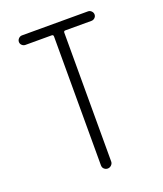

<svg xmlns="http://www.w3.org/2000/svg" viewBox="-135 -819 771 908"><g transform="rotate(-20 250.0 -365.0)"><path d="M84 -682.6Q74.2 -682.6 66.9 -689.5Q59.6 -696.3 59.6 -706.1Q59.6 -715.8 66.9 -723.1Q74.2 -730.5 84 -730.5H416Q425.8 -730.5 433.1 -723.1Q440.4 -715.8 440.4 -706.1Q440.4 -696.3 433.1 -689.5Q425.8 -682.6 416 -682.6H284.2Q276.4 -682.6 276.4 -673.8V-25.4Q276.4 -15.6 268.6 -7.8Q260.7 0 250 0Q240.2 0 232.4 -6.8Q224.6 -13.7 224.6 -25.4V-673.8Q224.6 -682.6 215.8 -682.6Z"/></g></svg>

Font: Rounded-X Mgen+ 2m light
Style: Regular
Weight: 200
Designer: [Source Han Sans]
Ryoko NISHIZUKA  (kana & ideographs); Paul D. Hunt (Latin, Greek & Cyrillic); Wenlong ZHANG  (bopomofo
Version: Version 1.059.20150602